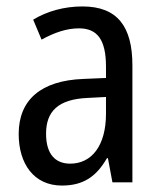

<svg xmlns="http://www.w3.org/2000/svg" viewBox="-20 -566 500 596"><path d="M236 -546C179 -546 126 -531 83 -505L109 -443C149 -465 187 -478 225 -478C282 -478 309 -443 309 -359V-324L239 -321C107 -316 38 -256 38 -150C38 -58 85 10 172 10C239 10 279 -18 312 -75H315L329 0H391V-363C391 -483 345 -546 236 -546ZM252 -262 309 -265V-213C309 -113 264 -58 198 -58C152 -58 123 -87 123 -151C123 -220 160 -258 252 -262Z"/></svg>

Font: Noto Sans Lao Looped Condensed
Style: Regular
Weight: 400
Width: 3
Designer: Mark Frömberg, Ben Mitchell
Foundry: The Fontpad Ltd
Version: Version 1.002